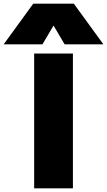

<svg xmlns="http://www.w3.org/2000/svg" viewBox="-119 -1020 580 1040"><path d="M66 -730H276V0H66ZM61 -1000H281L441 -780H231L172 -880H170L111 -780H-99Z"/></svg>

Font: Enso Black
Style: Regular
Weight: 900
Designer: Coji Morishita
Foundry: UNDERFOREST DESIGN
Version: Version 1.000